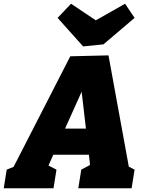

<svg xmlns="http://www.w3.org/2000/svg" viewBox="-57 -1010 776 1030"><path d="M246 -100 230 0H-37L-21 -100L16 -115L320 -708L525 -713L634 -116L665 -100L649 0H363L379 -100L426 -125L420 -180H229L203 -122ZM292 -320H404L381 -518ZM614 -990 665 -914 498 -772 389 -761 252 -914 324 -990 457 -901Z"/></svg>

Font: Bitter Black
Style: Italic
Weight: 900
Italic angle: -9°
Designer: Sol Matas, and Bitter project Authors
Foundry: Sol Matas
Version: Version 2.001